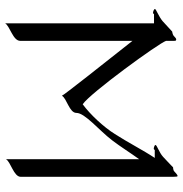

<svg xmlns="http://www.w3.org/2000/svg" viewBox="-2 -692 712 748"><g transform="rotate(90 354.0 -318.0)"><path d="M419.9 -259.8C419.9 -293 487.8 -348.1 525.9 -397.9C550.8 -430.2 576.2 -471.2 600.1 -503.9V15.1C609.9 -3.9 668.9 -15.1 668.9 -43V-633.8C668.9 -647.9 668 -653.8 666 -653.8C660.2 -653.8 652.8 -645 647.9 -641.1C643.1 -636.2 631.8 -636.2 631.8 -636.2C631.8 -636.2 610.8 -615.2 590.8 -597.2C574.2 -582 544.9 -573.2 544.9 -567.9C543.9 -564 556.2 -561 559.1 -561C563 -561 564 -564.9 564 -564.9H595.2C565.9 -521 534.2 -459 502 -409.2C475.1 -366.2 425.8 -313 386.2 -284.2C342.8 -313 147.9 -581.1 139.2 -608.9V-630.9C139.2 -642.1 139.2 -646 138.2 -647C130.9 -651.9 125 -643.1 119.1 -638.2C112.8 -633.8 103 -632.8 103 -632.8L62 -595.2C43.9 -580.1 15.1 -569.8 15.1 -565.9C15.1 -561 26.9 -558.1 29.8 -558.1C33.2 -558.1 35.2 -562 35.2 -562H70.8V18.1C82 -1 139.2 -12.2 139.2 -41V-478C222.2 -373 353 -208 353 -203.1C362.8 -222.2 419.9 -231.9 419.9 -259.8Z"/></g></svg>

Font: Pierce
Style: Roman
Weight: 500
Version: Version 0.2.0